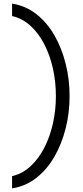

<svg xmlns="http://www.w3.org/2000/svg" viewBox="-20 -850 462 1065"><path d="M47 -830Q123 -818 182.5 -771Q242 -724 282.5 -653Q323 -582 344.5 -495.5Q366 -409 366 -317Q366 -225 344.5 -139Q323 -53 282.5 18Q242 89 182.5 136Q123 183 47 195V127Q104 114 149 72.5Q194 31 225.5 -30Q257 -91 273.5 -165Q290 -239 290 -317Q290 -396 273.5 -470Q257 -544 225.5 -605Q194 -666 149 -707Q104 -748 47 -761Z"/></svg>

Font: Be Vietnam Pro Light
Style: Regular
Weight: 300
Designer: Lam Bao, Tony Le, Vietanh Nguyen
Foundry: Yellow Type Foundry
Version: Version 1.002; ttfautohint (v1.8.3)